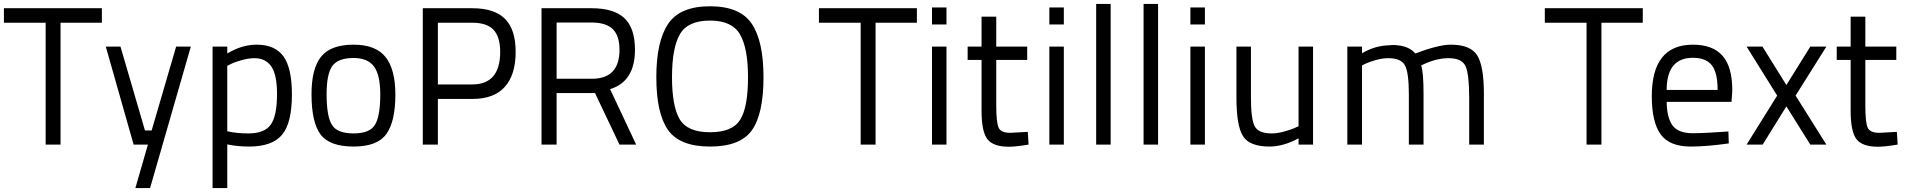

<svg xmlns="http://www.w3.org/2000/svg" viewBox="-24 -738 9731 980"><path d="M-4 -622V-696H496V-622H285V0H209V-622Z M516 -500H591L716 -72H750L875 -500H950L742 222H667L731 0H658Z M1061 222V-500H1136V-465Q1211 -510 1285 -510Q1380 -510 1423 -450Q1466 -390 1466 -256Q1466 -110 1415.5 -50Q1365 10 1248 10Q1187 10 1136 -1V222ZM1275 -441Q1246 -441 1211 -431.5Q1176 -422 1156 -412L1136 -402V-68Q1184 -57 1244 -57Q1326 -57 1358 -102Q1390 -147 1390 -258Q1390 -356 1361 -398.5Q1332 -441 1275 -441Z M1781 -510Q1893 -510 1943.5 -447.5Q1994 -385 1994 -255Q1994 -118 1948 -54Q1902 10 1781 10Q1658 10 1612 -52Q1566 -114 1566 -257Q1566 -389 1615.5 -449.5Q1665 -510 1781 -510ZM1781 -57Q1864 -57 1890.5 -102Q1917 -147 1917 -255Q1917 -355 1885 -398.5Q1853 -442 1781 -442Q1702 -442 1672.5 -401.5Q1643 -361 1643 -257Q1643 -145 1670 -101Q1697 -57 1781 -57Z M2387 -233H2211V0H2134V-696H2387Q2500 -696 2554 -641.5Q2608 -587 2608 -473Q2608 -357 2553 -295Q2498 -233 2387 -233ZM2211 -307H2386Q2529 -307 2529 -473Q2529 -550 2495 -586Q2461 -622 2386 -622H2211Z M3138 0 3013 -263H2817V0H2740V-696H2996Q3109 -696 3163 -645.5Q3217 -595 3217 -484Q3217 -322 3090 -283L3223 0ZM3138 -484Q3138 -556 3103.5 -589.5Q3069 -623 2996 -623H2817V-336H2997Q3138 -336 3138 -484Z M3794 -344Q3794 -492 3753 -562.5Q3712 -633 3600 -633Q3487 -633 3446.5 -563.5Q3406 -494 3406 -344Q3406 -195 3445.5 -129Q3485 -63 3600 -63Q3715 -63 3754.5 -127.5Q3794 -192 3794 -344ZM3326 -344Q3326 -527 3386.5 -616.5Q3447 -706 3600 -706Q3753 -706 3813 -617Q3873 -528 3873 -344Q3873 -157 3814 -73.5Q3755 10 3600 10Q3445 10 3385.5 -75Q3326 -160 3326 -344Z M4156 -622V-696H4656V-622H4445V0H4369V-622Z M4733 0V-500H4807V0ZM4733 -613V-700H4807V-613Z M5219 -432H5061V-199Q5061 -113 5073 -86.5Q5085 -60 5133 -60L5222 -65L5226 0Q5160 11 5125 11Q5046 11 5016 -27.5Q4986 -66 4986 -172V-432H4915V-500H4986V-653H5061V-500H5219Z M5332 0V-500H5406V0ZM5332 -613V-700H5406V-613Z M5571 0V-718H5645V0Z M5813 0V-718H5887V0Z M6052 0V-500H6126V0ZM6052 -613V-700H6126V-613Z M6604 -500H6678V0H6604V-32Q6526 10 6456 10Q6354 10 6320.5 -43Q6287 -96 6287 -239V-500H6361V-240Q6361 -131 6380 -94Q6399 -57 6467 -57Q6496 -57 6530.5 -66.5Q6565 -76 6585 -85L6604 -94Z M6928 0H6853V-500H6928V-466Q6988 -502 7053 -506Q7088 -510 7108 -507Q7170 -501 7200 -465Q7319 -510 7381 -510Q7481 -510 7515.5 -456Q7550 -402 7550 -260V0H7475V-237Q7475 -359 7456.5 -400Q7438 -441 7370 -441Q7304 -441 7230 -404Q7242 -369 7242 -260V0H7167V-258Q7167 -366 7147.5 -403.5Q7128 -441 7062 -441Q7032 -441 6998.5 -431.5Q6965 -422 6946 -413L6928 -404Z M7861 -622V-696H8361V-622H8150V0H8074V-622Z M8615 -58Q8648 -58 8694 -60.5Q8740 -63 8769 -65L8798 -67L8800 -6Q8687 10 8606 10Q8497 10 8452 -52.5Q8407 -115 8407 -247Q8407 -510 8617 -510Q8718 -510 8768 -453.5Q8818 -397 8818 -276L8814 -218H8483Q8484 -136 8513.5 -97Q8543 -58 8615 -58ZM8483 -279H8743Q8743 -368 8713 -405.5Q8683 -443 8617 -443Q8483 -443 8483 -279Z M8891 -500H8972L9094 -304L9216 -500H9298L9141 -250L9298 0H9216L9094 -195L8973 0H8891L9047 -250Z M9655 -432H9497V-199Q9497 -113 9509 -86.5Q9521 -60 9569 -60L9658 -65L9662 0Q9596 11 9561 11Q9482 11 9452 -27.5Q9422 -66 9422 -172V-432H9351V-500H9422V-653H9497V-500H9655Z"/></svg>

Font: TypoPRO Titillium Text
Style: 400 wt
Weight: 400
Designer: Accademia di Belle Arti di Urbino and others
Foundry: Accademia di Belle Arti di Urbino and others.
Version: Version 25.000